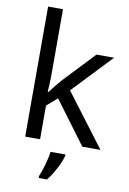

<svg xmlns="http://www.w3.org/2000/svg" viewBox="-104 -822 743 1105"><g transform="rotate(10 267.0 -269.5)"><path d="M172 -363V-760H85V0H172V-197L233 -250L419 0H525L293 -307L510 -536H407L236 -355C218 -335 184 -292 172 -276H168C169 -301 172 -342 172 -363ZM331 70V61H244C239 104 218 176 203 209V221H251C287 178 322 106 331 70Z"/></g></svg>

Font: Noto Sans Hebrew Droid
Style: Bold
Weight: 700
Designer: Monotype Design Team
Foundry: Monotype Imaging Inc.
Version: Version 1.100